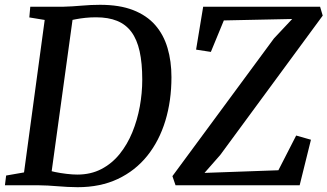

<svg xmlns="http://www.w3.org/2000/svg" viewBox="-26 -771 1362 799"><path d="M100 -743H237Q274.5 -744 313.5 -747.5Q352.5 -751 390.5 -751Q471.5 -751 528 -729Q584.5 -707 619.8 -666.8Q655 -626.5 671.2 -571.2Q687.5 -516 687.5 -450Q687.5 -351.5 662 -268Q636.5 -184.5 586.8 -122.5Q537 -60.5 464.2 -26.2Q391.5 8 297 8Q275.5 8 254.8 6.8Q234 5.5 213.5 4Q193 2.5 173.2 1.2Q153.5 0 134.5 0H-5.5L-0.5 -40.5L74 -53.5L160 -688L96 -698.5ZM184 -22 170.5 -64Q180.5 -60 203 -55.2Q225.5 -50.5 250.8 -47.5Q276 -44.5 295.5 -44.5Q352 -44.5 396 -67.5Q440 -90.5 472 -130.2Q504 -170 524.8 -220.8Q545.5 -271.5 555.8 -327.8Q566 -384 566 -439.5Q566 -508.5 555 -557.8Q544 -607 520.8 -638.2Q497.5 -669.5 461.2 -684.2Q425 -699 373.5 -699Q351 -699 329.5 -696.8Q308 -694.5 290.8 -691.2Q273.5 -688 263 -685L280 -718.5ZM704.5 0 691.5 -38 1114 -611 1190 -692 905.5 -686 851.5 -555 790 -564.5 819.5 -743H1306L1317 -706L890.5 -126L825 -51.5L1132.5 -62.5L1206.5 -207L1268 -189.5L1221 0Z"/></svg>

Font: Merriweather 24pt Medium
Style: Italic
Weight: 500
Italic angle: -7.8°
Version: Version 2.101